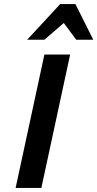

<svg xmlns="http://www.w3.org/2000/svg" viewBox="-20 -927 480 947"><path d="M57 0 199 -658H326L184 0ZM114 -731 277 -907H352L318 -834L199 -731ZM356 -731 281 -832 277 -907H352L440 -731Z"/></svg>

Font: Ysabeau Infant
Style: Bold Italic
Weight: 700
Italic angle: -12°
Designer: Christian Thalmann (Catharsis Fonts)
Version: Version 2.001;gftools[0.9.30]; featfreeze: ss01,ss02,lnum